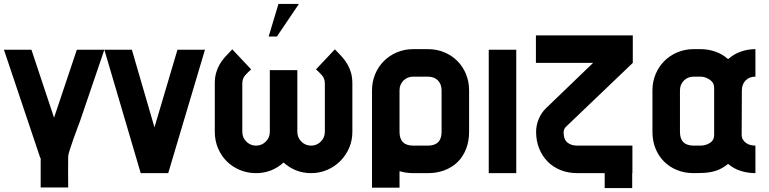

<svg xmlns="http://www.w3.org/2000/svg" viewBox="-20 -881 3914 977"><path d="M327 73H187V-77H185L0 -628H140L255 -282L371 -628H511L388 -267Q384 -256 374 -229.5Q364 -203 353.5 -173.5Q343 -144 335 -118.5Q327 -93 327 -86Q326 -46 326.5 -6.5Q327 33 327 73Z M1023 -628 836 0H696L511 -628H651L766 -233L883 -628H1023Z M1283 0Q1239 0 1200.5 -16Q1162 -32 1133.5 -60.5Q1105 -89 1089 -127.5Q1073 -166 1073 -210V-456Q1073 -486 1079.5 -509.5Q1086 -533 1097.5 -553Q1109 -573 1125.5 -591.5Q1142 -610 1162 -630L1258 -528Q1241 -513 1227 -497Q1213 -481 1213 -456V-210Q1213 -181 1233.5 -160.5Q1254 -140 1283 -140Q1312 -140 1332.5 -160.5Q1353 -181 1353 -210V-524H1493V-210Q1493 -181 1513.5 -160.5Q1534 -140 1563 -140Q1592 -140 1612.5 -160.5Q1633 -181 1633 -210V-456Q1633 -481 1619 -497Q1605 -513 1588 -528L1684 -630Q1704 -610 1720.5 -591.5Q1737 -573 1748.5 -553Q1760 -533 1766.5 -509.5Q1773 -486 1773 -456V-210Q1773 -166 1756.5 -128Q1740 -90 1711.5 -61.5Q1683 -33 1645 -16.5Q1607 0 1563 0Q1483 0 1423 -54Q1363 0 1283 0ZM1397 -861H1501L1389 -695H1347Z M2013 74H1873V-421Q1873 -465 1889 -503.5Q1905 -542 1933.5 -570.5Q1962 -599 2000.5 -615Q2039 -631 2083 -631H2157Q2202 -631 2240.5 -615Q2279 -599 2307 -571Q2335 -543 2351 -504.5Q2367 -466 2367 -421V-210Q2367 -163 2352 -124Q2337 -85 2309.5 -57.5Q2282 -30 2243 -15Q2204 0 2157 0H2083Q2046 0 2013 -10ZM2227 -210V-421Q2227 -453 2208 -472Q2189 -491 2157 -491H2083Q2053 -491 2033 -471Q2013 -451 2013 -421V-210Q2013 -140 2083 -140H2157Q2227 -140 2227 -210Z M2607 0H2467V-628H2607V0Z M2848 -206Q2848 -172 2867 -156Q2886 -140 2918 -140H3198V0H3197V76H3057V0H2918Q2871 0 2832.5 -15.5Q2794 -31 2766.5 -59Q2739 -87 2723.5 -125.5Q2708 -164 2708 -211Q2708 -244 2721.5 -276Q2735 -308 2759 -331L2998 -561H2707V-701H3200V-561L2859 -235Q2848 -224 2848 -206Z M3754 -195Q3754 -181 3760.5 -170.5Q3767 -160 3777 -153Q3787 -146 3799.5 -143Q3812 -140 3824 -140V0Q3786 0 3750 -11Q3714 -22 3685 -47Q3664 -30 3644 -20.5Q3624 -11 3602.5 -6.5Q3581 -2 3558 -1Q3535 0 3510 0Q3464 0 3425.5 -15.5Q3387 -31 3359 -59Q3331 -87 3315.5 -125.5Q3300 -164 3300 -210V-421Q3300 -465 3316 -503.5Q3332 -542 3360.5 -570.5Q3389 -599 3427.5 -615Q3466 -631 3510 -631H3545Q3583 -631 3619.5 -618.5Q3656 -606 3685 -580Q3714 -606 3750 -618.5Q3786 -631 3824 -631V-491Q3793 -491 3774 -471.5Q3755 -452 3755 -421Q3755 -364 3754.5 -308Q3754 -252 3754 -195ZM3614 -434Q3614 -460 3591.5 -475.5Q3569 -491 3545 -491H3510Q3480 -491 3460 -471Q3440 -451 3440 -421V-210Q3440 -140 3510 -140H3545Q3570 -140 3592 -153.5Q3614 -167 3614 -195Z"/></svg>

Font: CAT North
Style: Regular
Weight: 400
Designer: Peter Wiegel
Foundry: Peter Wiegel
Version: Version 1.000